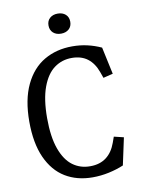

<svg xmlns="http://www.w3.org/2000/svg" viewBox="-101 -1010 822 1092"><g transform="rotate(-10 310.0 -464.0)"><path d="M44 -362.5Q44 -489 84.5 -574.2Q125 -659.5 195.8 -700.8Q266.7 -742.2 358.3 -742.2Q404 -742.2 445.2 -732.7Q486.5 -723.2 525 -705.5L558.7 -548.7L502.7 -535L490.5 -569.3Q471.7 -622.3 435.8 -649.9Q399.8 -677.5 345.3 -677.7Q288.3 -678.2 243.8 -645.9Q199.2 -613.7 173.2 -543.5Q147.2 -473.3 147.2 -364.7Q147.2 -256.2 172.3 -186.4Q197.5 -116.7 241.4 -84.4Q285.3 -52.2 342.8 -52.8Q397.8 -53 434.6 -80.8Q471.3 -108.5 490.2 -161L502.5 -195.3L558.5 -181.8L524.8 -25Q486 -8.5 439.2 1.7Q392.3 11.8 345 11.8Q254.8 11.8 187.2 -29.2Q119.7 -70.2 81.8 -154Q44 -237.8 44 -362.5ZM246.5 -882.3Q246.5 -909 263.9 -924.5Q281.3 -940 309.3 -940Q337.3 -940 354.8 -924.5Q372.2 -909 372.2 -882.3Q372.2 -855.5 354.8 -839.8Q337.3 -824.2 309.3 -824.2Q281.3 -824.2 263.9 -839.8Q246.5 -855.5 246.5 -882.3Z"/></g></svg>

Font: Monaspace Xenon Var ExtraLight
Style: Regular
Weight: 200
Designer: Riley Cran and the Lettermatic Team
Version: Version 1.200 (Monaspace Xenon Var)